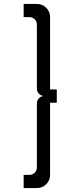

<svg xmlns="http://www.w3.org/2000/svg" viewBox="-20 -887 407 974"><path d="M234 -433H268V-366H234V0Q234 28 214.5 47.5Q195 67 167 67H100V0H130Q145 0 156 -11Q167 -22 167 -37V-363Q167 -378 178 -389Q189 -400 204 -400Q189 -400 178 -411Q167 -422 167 -437V-763Q167 -778 156 -789Q145 -800 130 -800H100V-867H167Q195 -867 214.5 -847.5Q234 -828 234 -800Z"/></svg>

Font: Dune Rise
Style: Regular
Weight: 400
Version: Version 001.000